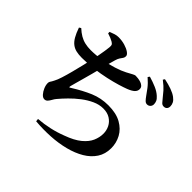

<svg xmlns="http://www.w3.org/2000/svg" viewBox="-190 -1073 1380 1380"><g transform="rotate(45 500.0 -383.0)"><path d="M754.7 -638.4Q740.9 -658.6 720.8 -685Q700.8 -711.5 665.9 -741.7L675.8 -755.2Q717.6 -743 751.9 -728.1Q786.2 -713.1 808.8 -692Q825.1 -677.6 831.1 -663.6Q837 -649.6 837 -635.1Q837 -619.7 826.6 -609.1Q816.2 -598.5 799.9 -599.2Q787.5 -600 777.4 -610.3Q767.3 -620.6 754.7 -638.4ZM847.5 -713.9Q833.6 -731.7 814.7 -753.6Q795.8 -775.4 756.5 -805.6L765.4 -818.8Q808 -810.1 841.5 -798Q875.1 -785.9 895.8 -770.2Q915 -755.9 922.9 -740.6Q930.8 -725.4 930.8 -708.2Q930.8 -692.1 921.9 -682.6Q913 -673.1 897.4 -673.1Q882.8 -673.1 872.6 -684Q862.3 -694.9 847.5 -713.9ZM79.7 -653.3Q104.1 -630.6 128.6 -616.2Q153.1 -601.8 180.4 -595.5Q207.8 -589.1 239.3 -589.1Q292.7 -589.1 348.1 -599Q403.5 -608.8 452.3 -624.2Q501.2 -639.5 533 -656.5Q562.9 -672.7 577.3 -680.3Q591.6 -687.8 598.3 -687.8Q609 -687.8 623.7 -686Q638.5 -684.1 653.2 -679.3Q667.9 -674.4 677.7 -664.8Q687.5 -655.2 687.5 -639.7Q687.5 -620.2 672.2 -605.5Q656.8 -590.7 622.6 -577.3Q598.9 -568.1 558.3 -555.7Q517.6 -543.4 465.1 -531.7Q412.6 -520.1 353.3 -512.5Q294.1 -504.8 233.4 -504.8Q200.9 -504.8 176.4 -510.5Q151.8 -516.1 132.2 -531Q112.6 -545.8 96.7 -573Q80.8 -600.1 65.5 -644.2ZM243.3 -763.1 243 -777.9Q263.8 -786.4 281.4 -791.7Q298.9 -797 316.6 -797Q350.6 -797 381.3 -787.9Q411.9 -778.8 431.3 -765.1Q450.7 -751.4 450.7 -737.5Q450.7 -724.4 444.2 -715.1Q437.7 -705.8 429.5 -694Q421.4 -682.1 415.2 -660.8Q408.4 -638.8 400.9 -609.2Q393.4 -579.6 384.6 -542.9Q376.9 -512.7 367.6 -477.5Q358.4 -442.3 348.7 -408.1Q339 -373.9 331.6 -346.7Q324.1 -319.6 320 -303.8Q318 -294.3 320 -292.1Q322 -289.9 330.7 -296.4Q406 -343.7 471.2 -371.3Q536.4 -398.8 610.5 -398.8Q690.5 -398.8 741.8 -370Q793 -341.2 818.1 -294.9Q843.1 -248.5 843.1 -195.1Q843.1 -135.8 814.2 -91.4Q785.2 -47.1 734.1 -16.7Q682.9 13.6 616.5 30.6Q550 47.6 475.1 51.9Q400.2 56.2 324.2 49.6L322 28.4Q378.8 23.8 433.7 11.6Q488.6 -0.6 540.1 -20.8Q613.9 -47.4 655.2 -81.4Q696.5 -115.4 713.1 -153.3Q729.6 -191.3 729.6 -228.5Q729.6 -262.6 715 -291.5Q700.4 -320.5 671.6 -338.7Q642.8 -356.9 600.8 -356.9Q560.2 -356.9 519.6 -338.4Q478.9 -319.9 440.8 -290.6Q402.7 -261.3 370.5 -228.4Q338.3 -195.6 314 -166.5Q304.3 -155.1 296.3 -140Q288.3 -125 278.6 -114.3Q268.9 -103.5 253.6 -103.5Q237.9 -103.5 223.1 -120.1Q208.3 -136.6 198.5 -159.7Q188.8 -182.8 188.8 -203.8Q188.8 -215.3 194.7 -222.9Q200.5 -230.4 211.3 -252.1Q221 -269.5 232.5 -305.5Q244 -341.5 255.4 -385.4Q266.8 -429.3 276.9 -471.3Q287.1 -513.2 293.8 -543.4Q300.8 -574.5 306.2 -603.9Q311.6 -633.2 315.5 -657.8Q319.4 -682.5 320.9 -698.9Q322.6 -717 318.7 -724.2Q314.8 -731.4 302.1 -738.8Q290.8 -745.4 276.9 -751.2Q263 -757 243.3 -763.1Z"/></g></svg>

Font: Noto Serif TC
Style: Regular
Weight: 200
Designer: Ryoko NISHIZUKA 西塚涼子 (kana & ideographs); Frank Grießhammer (Latin, Greek & Cyrillic); Wenlong ZHANG 张文龙 (bopomofo); San
Foundry: Adobe
Version: Version 2.001;hotconv 1.1.0;makeotfexe 2.6.0